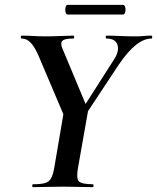

<svg xmlns="http://www.w3.org/2000/svg" viewBox="-20 -772 648 792"><path d="M311 -265 294 -282 450 -526Q473 -561 464.5 -587Q456 -613 420 -613Q416 -613 416 -619Q416 -625 420 -625Q443 -625 474.5 -623.5Q506 -622 538 -622Q559 -622 572.5 -623.5Q586 -625 605 -625Q608 -625 608 -619Q608 -613 605 -613Q574 -613 540.5 -586.5Q507 -560 469 -504ZM117 0Q113 0 113 -6Q113 -12 117 -12Q149 -12 166 -17Q183 -22 191 -37Q199 -52 204 -81L243 -310L344 -319L302 -81Q294 -38 304.5 -25Q315 -12 363 -12Q366 -12 366 -6Q366 0 363 0Q338 0 307.5 -1Q277 -2 241 -2Q204 -2 173 -1Q142 0 117 0ZM254 -271 139 -542Q123 -579 106.5 -596Q90 -613 70 -613Q66 -613 66 -619Q66 -625 70 -625Q92 -625 118 -623.5Q144 -622 167 -622Q196 -622 229.5 -623.5Q263 -625 282 -625Q286 -625 286 -619Q286 -613 282 -613Q248 -613 238 -604.5Q228 -596 237 -573L344 -317ZM259 -712Q253 -712 250.5 -722Q248 -732 250.5 -742Q253 -752 259 -752H487Q494 -752 496.5 -742Q499 -732 496.5 -722Q494 -712 487 -712Z"/></svg>

Font: Cormorant
Style: Bold Italic
Weight: 700
Italic angle: -10°
Designer: Christian Thalmann (Catharsis Fonts)
Foundry: Catharsis Fonts
Version: Version 4.000